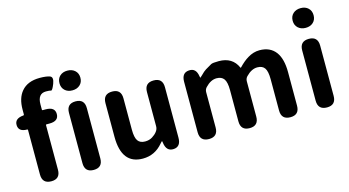

<svg xmlns="http://www.w3.org/2000/svg" viewBox="-87 -1156 2756 1515"><g transform="rotate(-15 1290.5 -399.0)"><path d="M178 0Q104 0 104 -75V-439Q104 -444 99 -444Q29 -444 27 -498Q25 -553 98 -559Q104 -559 104 -566V-605Q104 -699 149 -752Q199 -812 299 -812Q352 -812 381 -801.5Q410 -791 390 -739Q370 -688 360 -692Q350 -696 319 -696Q251 -696 251 -608V-565Q251 -560 256 -560H281Q356 -560 356 -502Q356 -444 281 -444H256Q251 -444 251 -439V-75Q251 0 178 0ZM524 0Q451 0 451 -75V-485Q451 -560 524 -560Q597 -560 597 -485V-75Q597 0 524 0ZM524 -650Q486 -650 462.5 -672Q439 -694 439 -730.5Q439 -767 462.5 -789Q486 -811 524 -811Q562 -811 586 -789Q610 -767 610 -730.5Q610 -694 586 -672Q562 -650 524 -650Z M922 14Q749 14 749 -210V-485Q749 -560 823 -560Q896 -560 896 -485V-229Q896 -165 914.5 -138.5Q933 -112 974 -112Q1008 -112 1033.5 -128Q1059 -144 1073 -163Q1088 -182 1088 -206V-485Q1088 -560 1162 -560Q1235 -560 1235 -485V-73Q1235 0 1176 4Q1116 8 1106 -65L1105 -72Q1104 -80 1102 -80Q1100 -80 1087 -65Q1021 14 922 14Z M1466 0Q1392 0 1392 -75V-487Q1392 -560 1451 -564Q1511 -569 1521 -496L1522 -493Q1523 -485 1524.5 -485Q1526 -485 1541 -500Q1567 -527 1584.5 -537.5Q1602 -548 1635 -567Q1648 -574 1698 -574Q1809 -574 1850 -481Q1852 -476 1855 -480Q1896 -523 1933 -545Q1980 -574 2030 -574Q2117 -574 2162 -514Q2204 -457 2204 -349V-75Q2204 0 2131 0Q2057 0 2057 -75V-331Q2057 -395 2038.5 -421.5Q2020 -448 1979 -448Q1931 -448 1886 -401Q1871 -385 1871 -363V-75Q1871 0 1798 0Q1725 0 1725 -75V-331Q1725 -395 1706 -421.5Q1687 -448 1646 -448Q1598 -448 1554 -401Q1539 -385 1539 -363V-75Q1539 0 1466 0Z M2430 0Q2356 0 2356 -75V-485Q2356 -560 2430 -560Q2503 -560 2503 -485V-75Q2503 0 2430 0ZM2430 -650Q2392 -650 2368 -672Q2344 -694 2344 -730.5Q2344 -767 2368 -789Q2392 -811 2430 -811Q2468 -811 2491.5 -789Q2515 -767 2515 -730.5Q2515 -694 2491.5 -672Q2468 -650 2430 -650Z"/></g></svg>

Font: Resource Han Rounded JP
Style: Bold
Weight: 700
Designer: Cyano Hao (round all glyphs); Ryoko NISHIZUKA 西塚涼子 (kana, bopomofo & ideographs); Paul D. Hunt (Latin, Greek & Cyrillic)
Foundry: Cyano Hao
Version: 0.990